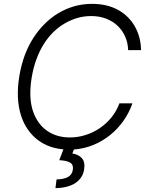

<svg xmlns="http://www.w3.org/2000/svg" viewBox="-20 -757 766 984"><path d="M79.2 -367.5Q98 -480.5 151.6 -563.6Q177.2 -603 209.2 -634.9Q241.1 -666.9 279.1 -689.6Q317.1 -712.4 360.4 -724.8Q403.8 -737.2 451.7 -737.2Q529.1 -737.2 585.6 -706Q613.3 -690.7 634.9 -669Q656.6 -647.4 671.5 -620.9Q686.4 -594.5 694.4 -563.9Q702.4 -533.4 702.8 -500H636.7Q635.7 -537.3 621.6 -569.2Q607.6 -601.2 582.9 -624.6Q558.2 -648.1 523.8 -661.4Q489.3 -674.7 447.4 -674.7Q411.9 -674.7 379.3 -665.7Q346.6 -656.6 314.3 -638.5Q282.3 -620.4 254.6 -593.6Q226.9 -566.8 204.7 -531.6Q182.5 -496.4 166.7 -453.5Q150.9 -410.5 142.4 -359.7Q126.1 -259.6 147.7 -191.4Q158.7 -157.3 177 -131.2Q195.3 -105.1 219.8 -87.7Q244.3 -70.3 274.1 -61.4Q304 -52.6 338.1 -52.6Q379.6 -52.6 419 -65.2Q458.5 -77.8 492 -100.7Q525.6 -123.6 551.5 -155.7Q577.4 -187.9 592 -227.3H658.7Q641.7 -178.6 612.2 -137.1Q582.7 -95.5 543.7 -64.3Q504.6 -33 457.6 -13.8Q410.5 5.3 358.7 9.2L350.9 29.5Q366.1 32 378.4 37.8Q390.6 43.7 399.9 54Q417.3 73.5 410.9 112.9Q407.3 134.2 396.1 151.5Q384.9 168.7 366.5 180.9Q348 193.2 322.4 199.9Q296.9 206.7 264.2 207L269.9 162.6Q305.4 161.9 327.1 150.7Q348.7 139.6 353 114.7Q357.6 88.4 340.7 77.2Q323.9 66.1 283.7 63.9L305 8.5Q231.5 2.1 177.9 -36.6Q146 -59.7 122.9 -92.9Q99.8 -126.1 86.8 -168Q73.9 -209.9 71.7 -259.9Q69.6 -310 79.2 -367.5Z"/></svg>

Font: Inter P Light
Style: Italic
Weight: 300
Italic angle: 9.39999°
Designer: Rasmus Andersson
Foundry: rsms
Version: Version 3.018;git-588b23468